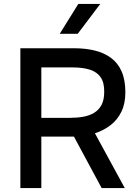

<svg xmlns="http://www.w3.org/2000/svg" viewBox="-20 -951 708 971"><path d="M83 0V-707H355Q412 -707 459 -695.5Q506 -684 541 -658.5Q576 -633 595 -590Q614 -547 614 -484Q614 -427 594 -386Q574 -345 539 -318Q504 -291 460 -277L611 0H494L354 -260H189V0ZM189 -355H333Q369 -355 400.5 -360.5Q432 -366 456 -380.5Q480 -395 493.5 -420.5Q507 -446 507 -486Q508 -532 489.5 -559.5Q471 -587 435 -598.5Q399 -610 348 -610H189ZM282 -780 376 -931H487L373 -780Z"/></svg>

Font: Onest Medium
Style: Regular
Weight: 500
Designer: Dmitri Voloshin, Andrey Kudryavtsev
Foundry: Dmitri Voloshin, Andrey Kudryavtsev
Version: Version 1.000;gftools[0.9.33]